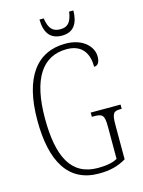

<svg xmlns="http://www.w3.org/2000/svg" viewBox="-132 -964 780 1050"><g transform="rotate(-15 258.0 -439.0)"><path d="M295 -771C361 -771 389 -815 390 -888H366C357 -826 335 -807 295 -807C253 -807 231 -828 222 -888H198C199 -814 228 -771 295 -771ZM295 10C359 10 404 -2 450 -29V-223C450 -292 460 -300 502 -300H506V-324H337V-300H347C397 -300 408 -292 408 -225V-43C384 -28 344 -21 298 -21C146 -21 87 -141 87 -358C87 -579 160 -693 299 -693C390 -693 420 -632 420 -561C440 -561 453 -576 453 -611C453 -664 403 -724 300 -724C138 -724 44 -601 44 -358C44 -124 123 10 295 10Z"/></g></svg>

Font: Noto Serif Thai ExtraCondensed ExtraLight
Style: Regular
Weight: 200
Width: 2
Designer: Monotype Design Team
Foundry: Monotype Imaging Inc.
Version: Version 2.002